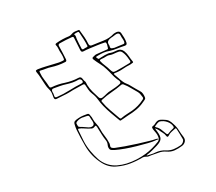

<svg xmlns="http://www.w3.org/2000/svg" viewBox="-112 -942 1224 1089"><g transform="rotate(-15 500.0 -397.5)"><path d="M253 -652Q267 -652 280 -653Q293 -654 306 -657Q314 -658 313 -666Q312 -679 308.5 -691.5Q305 -704 301 -716Q299 -725 297 -734.5Q295 -744 290 -752Q286 -759 296 -763Q333 -777 375 -782Q382 -783 391 -789Q401 -797 412.5 -799Q424 -801 436 -802Q440 -803 441 -799.5Q442 -796 443 -794Q451 -774 458 -754Q465 -734 469 -713Q472 -696 488 -699Q523 -704 557.5 -707.5Q592 -711 623 -730Q627 -732 632 -733Q637 -734 641 -735Q649 -736 655.5 -733.5Q662 -731 665 -723Q670 -709 674.5 -694Q679 -679 680 -663Q680 -656 677.5 -652.5Q675 -649 667 -648Q644 -647 621 -644Q598 -641 575 -642Q558 -644 541 -641.5Q524 -639 507 -634Q505 -633 498.5 -631.5Q492 -630 492 -627Q493 -626 496.5 -621Q500 -616 502 -615Q506 -614 510.5 -616Q515 -618 516 -618Q522 -620 522.5 -620Q523 -620 533 -623Q542 -626 543 -626Q557 -629 563 -630Q569 -631 578 -630Q589 -629 598.5 -631Q608 -633 617 -634Q641 -638 656 -618Q667 -603 673 -585Q679 -567 687 -550Q690 -544 682 -542Q675 -539 669 -537Q644 -532 620.5 -523.5Q597 -515 571 -513Q568 -512 566 -511Q564 -510 567 -505Q577 -492 585 -479Q593 -466 603 -454Q611 -444 621 -437Q631 -430 639 -421Q650 -410 661 -398.5Q672 -387 684 -376Q692 -369 696 -357.5Q700 -346 701 -335Q702 -328 695.5 -322.5Q689 -317 683 -312Q661 -293 635 -281Q609 -269 581 -261Q571 -257 560.5 -253.5Q550 -250 539 -246Q531 -242 528 -248Q510 -273 492.5 -298Q475 -323 460 -350Q449 -370 440.5 -392.5Q432 -415 417 -434Q407 -447 402 -461.5Q397 -476 392 -491Q390 -498 381 -497Q360 -491 339 -486.5Q318 -482 297 -475Q277 -469 256 -465.5Q235 -462 215 -457Q202 -454 200 -469Q199 -474 199 -478.5Q199 -483 198 -487Q197 -505 187.5 -520.5Q178 -536 173 -552Q166 -572 159.5 -593Q153 -614 144 -633Q140 -641 144.5 -643.5Q149 -646 155 -647Q180 -650 204.5 -650.5Q229 -651 253 -652ZM428 -792Q424 -791 419 -790Q414 -789 409 -787Q404 -785 407 -782Q412 -776 412 -769.5Q412 -763 413 -756Q415 -741 418.5 -726.5Q422 -712 425 -697Q427 -689 434 -690Q439 -692 445 -693.5Q451 -695 456 -696Q463 -698 461 -704Q457 -724 450.5 -744.5Q444 -765 437 -785Q436 -788 434.5 -790.5Q433 -793 428 -792ZM232 -639Q216 -640 200.5 -638Q185 -636 169 -636Q162 -636 161.5 -633.5Q161 -631 162 -625Q166 -601 175.5 -579.5Q185 -558 192 -535Q195 -527 203 -528Q245 -536 284 -533Q327 -531 365 -540Q380 -544 386 -530Q387 -528 388 -525.5Q389 -523 390 -521Q392 -517 392.5 -516Q393 -515 397 -510Q399 -507 400 -501Q402 -494 402 -493Q402 -492 403 -488Q410 -465 422 -444.5Q434 -424 447 -404Q455 -392 468 -397Q482 -403 495.5 -411Q509 -419 524 -423Q539 -428 554 -433.5Q569 -439 582 -446Q591 -451 587 -460Q585 -465 581.5 -468.5Q578 -472 575 -476Q562 -493 552.5 -511.5Q543 -530 532 -547Q520 -567 504.5 -583.5Q489 -600 475 -618Q466 -629 478 -634Q484 -637 489 -640Q494 -643 503 -644Q512 -645 521.5 -647Q531 -649 541 -650Q558 -653 564 -653.5Q570 -654 570.5 -660Q571 -666 571 -684Q570 -684 570 -685Q570 -697 559 -695Q548 -694 537.5 -693.5Q527 -693 516 -691Q495 -688 473.5 -685.5Q452 -683 431 -678Q419 -675 416 -689Q412 -707 408.5 -725Q405 -743 401 -761Q400 -766 398.5 -770Q397 -774 390 -773Q371 -770 352 -766Q333 -762 314 -757Q303 -754 305 -744Q310 -723 315 -702.5Q320 -682 324 -661Q327 -647 315 -646Q275 -637 232 -639ZM607 -652Q618 -654 632 -655.5Q646 -657 660 -659Q669 -659 669 -670Q668 -681 664.5 -689.5Q661 -698 659 -708Q656 -730 635 -724Q628 -722 621 -718.5Q614 -715 606 -713Q591 -708 583 -699Q575 -690 582 -673V-672Q582 -659 586 -655.5Q590 -652 607 -652ZM571 -619Q560 -621 547.5 -616.5Q535 -612 521 -610Q504 -608 510 -598Q518 -583 529.5 -568.5Q541 -554 549 -540Q557 -527 562.5 -523Q568 -519 583 -523Q604 -528 624.5 -534Q645 -540 666 -546Q676 -549 673 -558Q669 -570 664 -582Q659 -594 652 -605Q643 -619 635 -622.5Q627 -626 611 -623Q602 -622 592.5 -620Q583 -618 571 -619ZM290 -523Q271 -524 252 -522.5Q233 -521 213 -519Q199 -518 202 -502Q204 -497 205 -490.5Q206 -484 206 -478Q206 -464 220 -467Q260 -473 298 -485Q336 -497 375 -505Q383 -507 383 -512Q384 -520 377.5 -526Q371 -532 363 -530Q345 -525 327 -523.5Q309 -522 290 -523ZM539 -255Q540 -256 541 -256Q542 -256 543 -257Q560 -265 577.5 -270.5Q595 -276 612 -282Q652 -297 683 -325Q686 -327 688.5 -331Q691 -335 689 -340Q685 -349 681 -358.5Q677 -368 669 -376Q653 -391 638 -407Q623 -423 605 -436Q597 -443 589 -439Q558 -424 526 -413Q494 -402 464 -386Q454 -381 459 -374Q473 -343 492.5 -315.5Q512 -288 531 -260Q533 -259 534.5 -257Q536 -255 539 -255ZM439 -118Q439 -111 446.5 -107.5Q454 -104 461 -103Q483 -100 519 -97Q555 -94 593 -92.5Q631 -91 659 -90.5Q687 -90 694 -91Q710 -92 711 -90Q716 -86 709 -86Q702 -86 694 -84Q679 -81 649.5 -80.5Q620 -80 584.5 -80.5Q549 -81 515.5 -84Q482 -87 459 -91.5Q436 -96 432 -102Q424 -114 427 -130Q430 -146 423 -160Q415 -178 409.5 -196.5Q404 -215 398 -234Q397 -237 396.5 -240Q396 -243 394 -246Q393 -250 390.5 -252Q388 -254 382 -249Q372 -241 361.5 -243.5Q351 -246 340 -249Q329 -252 318 -256Q307 -260 296 -261Q285 -264 288 -253Q294 -219 301.5 -185.5Q309 -152 324 -120Q337 -92 353.5 -67Q370 -42 396 -25Q421 -9 448.5 -4Q476 1 504 0Q565 -3 621 -25Q644 -34 665.5 -46.5Q687 -59 707 -74Q713 -79 715 -86Q717 -93 716 -100Q715 -113 709.5 -124.5Q704 -136 699 -147Q696 -155 696 -160Q696 -165 705 -168Q710 -170 715 -174Q720 -178 724 -182Q738 -193 751.5 -190.5Q765 -188 778 -183Q792 -179 801.5 -169.5Q811 -160 819 -146Q832 -127 838.5 -105.5Q845 -84 854 -63Q861 -46 853.5 -33Q846 -20 832 -15Q810 -6 787 -2Q764 2 739 -7Q717 -15 694.5 -12.5Q672 -10 649 -9Q642 -8 635 -7Q628 -6 620 -9Q611 -12 601 -10Q563 1 524.5 5Q486 9 447 2Q400 -5 366 -42Q320 -92 302 -159Q295 -184 289.5 -208.5Q284 -233 279 -258Q276 -276 276 -293Q276 -304 283 -309Q290 -314 305 -319Q319 -324 333 -326Q347 -328 360 -329Q370 -330 373 -321Q376 -314 379 -308Q382 -302 383 -295Q387 -278 396 -262Q405 -246 409 -228Q414 -206 423.5 -184.5Q433 -163 438 -140Q440 -135 439.5 -129Q439 -123 439 -118ZM358 -252Q386 -252 380 -277Q379 -282 377.5 -286.5Q376 -291 374 -295Q370 -314 365.5 -317Q361 -320 343 -318Q339 -317 335.5 -317Q332 -317 328 -317Q309 -314 295 -304Q285 -297 288 -289Q290 -283 291.5 -277Q293 -271 302 -269Q305 -268 308.5 -267Q312 -266 316 -265Q327 -262 337.5 -257.5Q348 -253 358 -252ZM746 -182Q739 -181 731 -175.5Q723 -170 715 -163Q711 -160 717 -156Q733 -148 743.5 -134Q754 -120 764 -106Q771 -97 778 -104Q786 -110 793.5 -115Q801 -120 810 -124Q817 -128 814 -135Q808 -154 788.5 -167.5Q769 -181 746 -182ZM626 -17V-14Q639 -15 651.5 -15Q664 -15 677 -18Q710 -24 739 -14Q762 -7 783.5 -10Q805 -13 827 -21Q837 -25 843 -34.5Q849 -44 847 -52Q843 -68 838 -84Q833 -100 828 -116Q825 -124 818 -119Q807 -113 795.5 -107.5Q784 -102 775 -91Q766 -81 761 -93Q756 -106 746.5 -115.5Q737 -125 729 -136Q726 -140 721 -143.5Q716 -147 710 -151Q713 -144 715 -138.5Q717 -133 719 -128Q730 -100 725 -84.5Q720 -69 694 -53Q678 -43 661 -33.5Q644 -24 626 -17Z"/></g></svg>

Font: Rock 3D
Style: Regular
Weight: 400
Version: Version 1.000